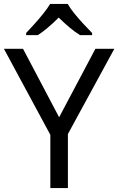

<svg xmlns="http://www.w3.org/2000/svg" viewBox="-20 -964 606 984"><path d="M283 -363 469 -714H566L328 -277V0H238V-273L0 -714H98ZM327 -944Q339 -922 361.5 -894.5Q384 -867 408.5 -840.5Q433 -814 452 -795V-784H390Q364 -800 336 -823.5Q308 -847 281 -874Q254 -847 227 -824Q200 -801 174 -784H114V-795Q133 -815 156.5 -841Q180 -867 202 -894.5Q224 -922 237 -944Z"/></svg>

Font: Noto Sans Gujarati
Style: Regular
Weight: 400
Designer: Jelle Bosma - Monotype Design Team, Universal Thirst
Foundry: Monotype Imaging Inc.
Version: Version 2.102